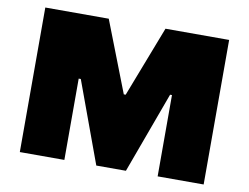

<svg xmlns="http://www.w3.org/2000/svg" viewBox="-75 -794 1167 900"><g transform="rotate(10 508.5 -344.0)"><path d="M71 0V-688H373L504 -351H513L643 -688H946V0H727V-387H718L576 0H435L293 -387H283V0Z"/></g></svg>

Font: Saira Expanded ExtraBold
Style: Regular
Weight: 800
Width: 7
Designer: Hector Gatti with collaboration of the Omnibus-Type team
Foundry: Omnibus-Type
Version: Version 1.101